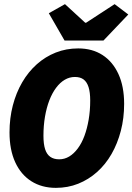

<svg xmlns="http://www.w3.org/2000/svg" viewBox="-20 -896 640 928"><path d="M250 12Q182 12 131.5 -20Q81 -52 53.5 -112Q26 -172 26 -256Q26 -325 42 -386.5Q58 -448 87.5 -498.5Q117 -549 158 -585.5Q199 -622 249.5 -642Q300 -662 358 -662Q426 -662 475.5 -630Q525 -598 552.5 -538Q580 -478 580 -394Q580 -325 564 -263.5Q548 -202 519 -151.5Q490 -101 449 -64.5Q408 -28 358 -8Q308 12 250 12ZM266 -126Q292 -126 314.5 -139.5Q337 -153 356 -178.5Q375 -204 388 -239Q401 -274 408.5 -317.5Q416 -361 416 -410Q416 -450 408 -475Q400 -500 384 -512Q368 -524 342 -524Q316 -524 293 -510.5Q270 -497 251 -471.5Q232 -446 218.5 -411Q205 -376 197.5 -332.5Q190 -289 190 -240Q190 -200 198 -175Q206 -150 223 -138Q240 -126 266 -126ZM292 -700 216 -832 294 -876 392 -786H396L534 -876L600 -826L480 -700Z"/></svg>

Font: Source Code Pro ExtraLight Black
Style: Italic
Weight: 900
Italic angle: -11°
Monospace: yes
Version: Version 1.016;hotconv 1.0.116;makeotfexe 2.5.65601